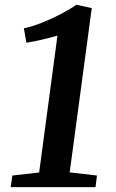

<svg xmlns="http://www.w3.org/2000/svg" viewBox="-20 -772 478 792"><path d="M31 -48 141.5 -60.5 217 -625Q198.5 -620 177.8 -614.5Q157 -609 134.5 -604.2Q112 -599.5 89 -595.5L78.5 -655Q113 -662.5 153.2 -678.5Q193.5 -694.5 231.2 -714.2Q269 -734 295 -752.5L358.5 -738.5L267.5 -61L380 -48L374 0H24Z"/></svg>

Font: Merriweather 20pt SemiBold
Style: Italic
Weight: 600
Italic angle: -7.8°
Version: Version 2.101